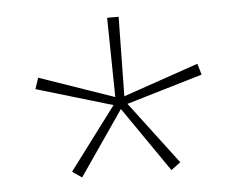

<svg xmlns="http://www.w3.org/2000/svg" viewBox="-37 -815 561 465"><g transform="rotate(-5 243.0 -582.5)"><path d="M267 -773 264 -580 447 -643 455 -616 270 -561 385 -409 362 -392 253 -550 145 -393 122 -409 236 -561 51 -616 60 -643 242 -580 239 -773Z"/></g></svg>

Font: Noto Sans Telugu ExtraCondensed Thin
Style: Regular
Weight: 100
Width: 2
Designer: Jelle Bosma - Monotype Design Team
Foundry: Monotype Imaging Inc.
Version: Version 2.005; ttfautohint (v1.8.4.7-5d5b)